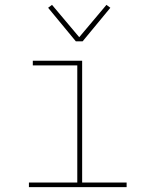

<svg xmlns="http://www.w3.org/2000/svg" viewBox="-20 -770 640 790"><path d="M99 0V-19H298V-501H115V-520H318V-19H501V0ZM292 -600 178 -738 194 -750 306 -617 418 -750 434 -738 320 -600Z"/></svg>

Font: Iosevka HT Thin Extended
Style: Regular
Weight: 100
Width: 7
Monospace: yes
Designer: Belleve Invis
Foundry: Belleve Invis
Version: Version 32.3.0; ttfautohint (v1.8.4)